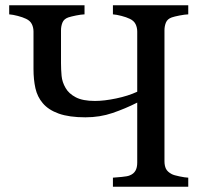

<svg xmlns="http://www.w3.org/2000/svg" viewBox="-20 -713 789 733"><path d="M503.9 -362.8V-592.3Q503.9 -607.9 497.6 -620.8Q491.2 -633.8 475.6 -641.1Q462.4 -647.5 443.6 -652.3Q424.8 -657.2 411.1 -658.2V-692.9H698.7V-658.2Q685.1 -657.7 665.3 -653.8Q645.5 -649.9 635.7 -646.5Q619.1 -640.6 613.5 -627Q607.9 -613.3 607.9 -597.2V-97.7Q607.9 -80.6 613.5 -68.8Q619.1 -57.1 635.7 -48.3Q644 -43.9 665.3 -39.6Q686.5 -35.2 698.7 -34.7V0H411.1V-34.7Q422.9 -35.6 445.1 -37.6Q467.3 -39.6 475.6 -43.5Q490.2 -49.3 497.1 -61.3Q503.9 -73.2 503.9 -92.3V-321.3Q458.5 -298.3 409.9 -281.7Q361.3 -265.1 306.2 -265.1Q244.1 -265.1 204.3 -279.3Q164.6 -293.5 143.1 -319.3Q122.6 -343.3 115.2 -376.2Q107.9 -409.2 107.9 -449.2V-592.3Q107.9 -607.9 101.6 -620.8Q95.2 -633.8 79.6 -641.1Q66.4 -647.5 47.6 -652.3Q28.8 -657.2 15.1 -658.2V-692.9H302.7V-658.2Q289.1 -657.7 270 -653.8Q251 -649.9 240.7 -646.5Q224.1 -640.6 218.5 -627Q212.9 -613.3 212.9 -597.2V-472.2Q212.9 -447.8 215.1 -423.6Q217.3 -399.4 230.5 -377Q242.7 -355.5 269.3 -341.6Q295.9 -327.6 342.3 -327.6Q377.9 -327.6 423.6 -337.2Q469.2 -346.7 503.9 -362.8Z"/></svg>

Font: UniBurma_GGSerif
Style: Book
Weight: 400
Designer: Victor San Kho Lin (for Burmese only and related typography optimization with it)
Foundry: http://www.unimm.org
Version: 2.0